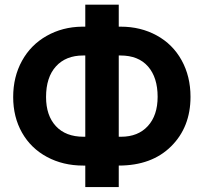

<svg xmlns="http://www.w3.org/2000/svg" viewBox="-20 -760 856 810"><path d="M481 -525.9V-183.1H490.7Q562.5 -183.1 603.8 -228.3Q645 -273.4 645 -351.6Q645 -433.1 604.5 -479.5Q564 -525.9 488.3 -525.9ZM330.6 -525.9Q257.8 -525.9 216.1 -480Q174.3 -434.1 174.3 -350.6Q174.3 -272.5 215.8 -227.8Q257.3 -183.1 332.5 -183.1H339.8V-525.9ZM481 -647.5H489.7Q573.2 -647.5 640.9 -610.6Q708.5 -573.7 746.1 -505.9Q783.7 -438 783.7 -351.6Q783.7 -223.6 701.9 -142.6Q620.1 -61.5 481 -61.5V29.3H339.8V-61.5H330.6Q246.1 -61.5 178.2 -97.9Q110.4 -134.3 73 -200.2Q35.6 -266.1 35.6 -350.6Q35.6 -436 72.8 -503.4Q109.9 -570.8 176.8 -608.6Q243.7 -646.5 326.2 -647.5H339.8V-740.2H481Z"/></svg>

Font: MAUL Bold
Style: Bold
Weight: 700
Designer: MAUL
Version: Version 1.0; 2020; ttfautohint (v1.8.3)